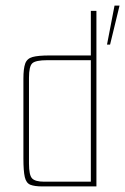

<svg xmlns="http://www.w3.org/2000/svg" viewBox="-20 -669 449 689"><path d="M133 0Q104 0 89 -6Q74 -12 69 -33.5Q64 -55 64 -101V-387Q64 -423 70.5 -441Q77 -459 97 -464.5Q117 -470 159 -470H306V-630H326V0ZM306 -17V-453H150Q108 -453 96 -442Q84 -431 84 -390V-82Q84 -40 95.5 -28.5Q107 -17 138 -17ZM364 -509 391 -649H409L375 -509Z"/></svg>

Font: Smooch Sans Thin
Style: Regular
Weight: 100
Designer: Robert E. Leuschke
Foundry: Robert E. Leuschke
Version: Version 1.010